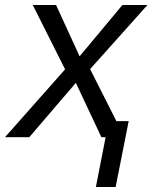

<svg xmlns="http://www.w3.org/2000/svg" viewBox="-60 -548 609 767"><path d="M362 0H345L243 -217L57 0H-40L200 -271L71 -528H164L258 -323L429 -528H529L300 -272L405 -64H454L402 199H323Z"/></svg>

Font: Libra Sans
Style: Italic
Weight: 400
Italic angle: -12°
Foundry: Context Ltd
Version: Version 1.002